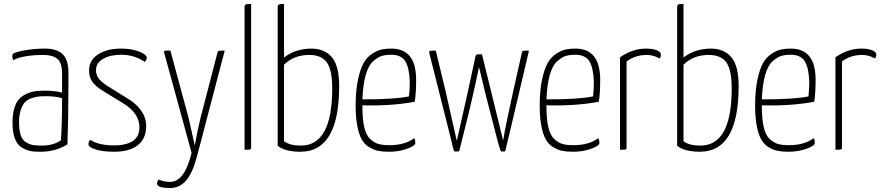

<svg xmlns="http://www.w3.org/2000/svg" viewBox="-20 -755 4453 968"><path d="M42 -470Q42 -482 48 -486Q66 -495 112 -502.5Q158 -510 207 -510Q266 -510 295.5 -482Q325 -454 325 -389V-325Q325 -160 320 -27Q259 10 187 10Q156 11 134 6.5Q112 2 89.5 -11.5Q67 -25 55 -56.5Q43 -88 43 -136Q43 -187 56 -221Q69 -255 94 -271Q119 -287 144.5 -292.5Q170 -298 204 -298Q259 -298 293 -288V-383Q293 -439 269 -458.5Q245 -478 199 -478Q99 -478 47 -452Q42 -461 42 -470ZM293 -260Q259 -270 213 -270Q188 -270 171.5 -268Q155 -266 135 -258.5Q115 -251 103.5 -237Q92 -223 84 -198Q76 -173 76 -137Q76 -97 85 -72Q94 -47 113 -36.5Q132 -26 148.5 -23.5Q165 -21 194 -21Q223 -21 249.5 -29.5Q276 -38 287 -48Q293 -123 293 -260Z M591 -510Q631 -510 662.5 -501Q694 -492 707 -482Q720 -472 720 -465Q720 -454 710 -443Q656 -479 592 -479Q536 -479 500 -458.5Q464 -438 464 -401Q464 -379 476 -361.5Q488 -344 521 -322L643 -246Q717 -190 717 -121Q717 -56 675 -23Q633 10 556 10Q498 10 462 -1.5Q426 -13 426 -27Q426 -42 435 -50Q478 -22 553 -22Q683 -22 683 -113Q683 -178 614 -226L502 -295Q458 -322 443.5 -345.5Q429 -369 429 -400Q429 -451 474 -480.5Q519 -510 591 -510Z M808 -488Q805 -497 809 -498.5Q813 -500 839 -500L931 -160L962 -21Q974 -91 991 -161L1076 -488Q1078 -497 1082.5 -498.5Q1087 -500 1113 -500L973 34Q950 120 917 156.5Q884 193 838 193Q772 193 772 171Q772 157 781 150Q805 162 838 162Q910 162 946 16Z M1246 -11Q1246 -3 1241.5 -1.5Q1237 0 1213 0V-717Q1213 -730 1219 -732.5Q1225 -735 1246 -735Z M1552 -510Q1618 -509 1654 -465.5Q1690 -422 1690 -322Q1690 10 1495 10Q1417 10 1380 -20V-717Q1380 -730 1386 -732.5Q1392 -735 1412 -735V-465Q1470 -510 1552 -510ZM1497 -21Q1655 -21 1655 -309Q1655 -404 1627.5 -441Q1600 -478 1539 -478Q1462 -478 1412 -429V-43Q1441 -21 1497 -21Z M1943 -23Q2022 -23 2069 -59Q2074 -47 2074 -34Q2074 -20 2032.5 -5Q1991 10 1941 10Q1909 10 1886.5 5.5Q1864 1 1841 -13Q1818 -27 1804 -51.5Q1790 -76 1781.5 -119Q1773 -162 1773 -222Q1773 -297 1784.5 -352Q1796 -407 1813 -437Q1830 -467 1856 -484Q1882 -501 1903.5 -505.5Q1925 -510 1953 -510Q2078 -510 2078 -353Q2078 -285 2071 -242Q1954 -220 1807 -224V-219Q1807 -155 1816.5 -114Q1826 -73 1846.5 -54Q1867 -35 1888.5 -29Q1910 -23 1943 -23ZM1952 -479Q1925 -479 1905 -473Q1885 -467 1861.5 -446.5Q1838 -426 1824 -377.5Q1810 -329 1807 -254Q1972 -254 2042 -269Q2046 -306 2046 -342Q2044 -411 2024 -445Q2004 -479 1952 -479Z M2611 -489Q2612 -497 2617 -498.5Q2622 -500 2647 -500Q2528 8 2527 8L2508 9Q2503 9 2488 -48L2470 -117Q2424 -291 2395 -417Q2364 -267 2326 -116L2295 8L2273 9Q2267 9 2257 -40L2144 -489Q2143 -497 2147.5 -498.5Q2152 -500 2177 -500L2225 -302L2282 -49H2284Q2288 -68 2339 -294L2377 -470Q2379 -481 2389 -481H2398H2410L2457 -290L2516 -49H2517Q2530 -128 2569 -302Z M2871 -23Q2950 -23 2997 -59Q3002 -47 3002 -34Q3002 -20 2960.5 -5Q2919 10 2869 10Q2837 10 2814.5 5.5Q2792 1 2769 -13Q2746 -27 2732 -51.5Q2718 -76 2709.5 -119Q2701 -162 2701 -222Q2701 -297 2712.5 -352Q2724 -407 2741 -437Q2758 -467 2784 -484Q2810 -501 2831.5 -505.5Q2853 -510 2881 -510Q3006 -510 3006 -353Q3006 -285 2999 -242Q2882 -220 2735 -224V-219Q2735 -155 2744.5 -114Q2754 -73 2774.5 -54Q2795 -35 2816.5 -29Q2838 -23 2871 -23ZM2880 -479Q2853 -479 2833 -473Q2813 -467 2789.5 -446.5Q2766 -426 2752 -377.5Q2738 -329 2735 -254Q2900 -254 2970 -269Q2974 -306 2974 -342Q2972 -411 2952 -445Q2932 -479 2880 -479Z M3106 -466Q3168 -510 3237 -510Q3271 -510 3291.5 -501.5Q3312 -493 3312 -481Q3312 -467 3305 -460Q3275 -478 3241 -478Q3182 -478 3139 -445V-11Q3139 -3 3134 -1.5Q3129 0 3106 0Z M3566 -510Q3632 -509 3668 -465.5Q3704 -422 3704 -322Q3704 10 3509 10Q3431 10 3394 -20V-717Q3394 -730 3400 -732.5Q3406 -735 3426 -735V-465Q3484 -510 3566 -510ZM3511 -21Q3669 -21 3669 -309Q3669 -404 3641.5 -441Q3614 -478 3553 -478Q3476 -478 3426 -429V-43Q3455 -21 3511 -21Z M3957 -23Q4036 -23 4083 -59Q4088 -47 4088 -34Q4088 -20 4046.5 -5Q4005 10 3955 10Q3923 10 3900.5 5.5Q3878 1 3855 -13Q3832 -27 3818 -51.5Q3804 -76 3795.5 -119Q3787 -162 3787 -222Q3787 -297 3798.5 -352Q3810 -407 3827 -437Q3844 -467 3870 -484Q3896 -501 3917.5 -505.5Q3939 -510 3967 -510Q4092 -510 4092 -353Q4092 -285 4085 -242Q3968 -220 3821 -224V-219Q3821 -155 3830.5 -114Q3840 -73 3860.5 -54Q3881 -35 3902.5 -29Q3924 -23 3957 -23ZM3966 -479Q3939 -479 3919 -473Q3899 -467 3875.5 -446.5Q3852 -426 3838 -377.5Q3824 -329 3821 -254Q3986 -254 4056 -269Q4060 -306 4060 -342Q4058 -411 4038 -445Q4018 -479 3966 -479Z M4192 -466Q4254 -510 4323 -510Q4357 -510 4377.5 -501.5Q4398 -493 4398 -481Q4398 -467 4391 -460Q4361 -478 4327 -478Q4268 -478 4225 -445V-11Q4225 -3 4220 -1.5Q4215 0 4192 0Z"/></svg>

Font: Yanone Kaffeesatz Thin
Style: Regular
Weight: 250
Designer: Yanone (Cyrillic: Daniel Pouzeot)
Foundry: Yanone
Version: Version 1.003;PS 001.003;hotconv 1.0.88;makeotf.lib2.5.64775